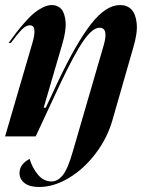

<svg xmlns="http://www.w3.org/2000/svg" viewBox="-23 -540 572 760"><path d="M105 -369.1Q126 -439.9 95.2 -439.9Q80.1 -439.9 63.5 -423.1Q46.9 -406.2 20 -370.1H11.2Q30.8 -397 42.7 -412.6Q54.7 -428.2 75 -451.4Q95.2 -474.6 110.8 -487.5Q126.5 -500.5 145.8 -510.3Q165 -520 182.1 -520Q205.1 -520 219.2 -504.6Q233.4 -489.3 236.6 -453.9Q239.7 -418.5 222.2 -360.8L149.9 -113.8H158.2L204.1 -211.9Q276.9 -366.7 336.2 -443.4Q395.5 -520 452.1 -520Q480.5 -520 497.3 -502.4Q514.2 -484.9 518.1 -447.8Q522 -410.6 504.9 -353L421.9 -64Q401.9 6.3 355.7 67.4Q309.6 128.4 249.8 164.3Q189.9 200.2 131.8 200.2Q93.8 200.2 74 184.6Q54.2 168.9 54.2 145Q54.2 110.4 94.2 88.9Q105 125 127.4 151.6Q149.9 178.2 181.2 178.2Q205.6 178.2 225.6 153.3Q245.6 128.4 265.1 60.1L387.2 -359.9Q407.7 -430.2 371.1 -430.2Q343.3 -430.2 307.4 -378.7Q271.5 -327.1 212.9 -203.1L118.2 0H-2.9Z"/></svg>

Font: Nyght Serif Medium Italic
Style: Regular
Weight: 500
Italic angle: -16°
Designer: Maksym Kobuzan
Version: Version 0.410;Glyphs 3.1.2 (3151)